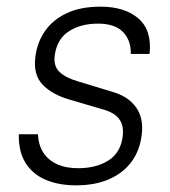

<svg xmlns="http://www.w3.org/2000/svg" viewBox="-20 -547 512 577"><path d="M208 10Q157 10 117.8 -6.5Q78.5 -23 57 -57Q35.5 -91 36.5 -143.5H94Q95.5 -111.5 110 -88.8Q124.5 -66 151 -53.8Q177.5 -41.5 215 -41.5Q269 -41.5 305.5 -64.5Q342 -87.5 348.5 -135.5Q353 -168 339.2 -187.8Q325.5 -207.5 293.5 -217L189.5 -247.5Q136 -263 107.5 -293.2Q79 -323.5 86.5 -378Q92.5 -422 116.5 -455.5Q140.5 -489 182 -508Q223.5 -527 282 -527Q355 -527 396 -491.5Q437 -456 429.5 -385H373Q374 -426 349.5 -451Q325 -476 274.5 -476Q222.5 -476 186.8 -452.8Q151 -429.5 144.5 -380.5Q140 -348.5 159.2 -330.5Q178.5 -312.5 217.5 -301.5L319.5 -270.5Q348 -262 366.2 -247.8Q384.5 -233.5 394.2 -216Q404 -198.5 406.2 -178.5Q408.5 -158.5 405.5 -139Q399.5 -93.5 374.8 -60.2Q350 -27 308 -8.5Q266 10 208 10Z"/></svg>

Font: Public Sans Thin ExtraLight
Style: Italic
Weight: 250
Italic angle: -8°
Version: Version 2.001